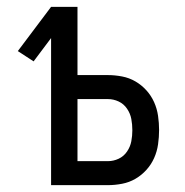

<svg xmlns="http://www.w3.org/2000/svg" viewBox="-20 -540 540 560"><path d="M129 0V-429L78 -361L32 -391L129 -520H206V-321H295Q315 -321 336 -317Q357 -313 375 -302.5Q393 -292 407 -276.5Q421 -261 429.5 -242Q438 -223 441 -202Q444 -181 444 -161Q444 -140 441 -119Q438 -98 429.5 -79Q421 -60 407 -44.5Q393 -29 375 -18.5Q357 -8 336 -4Q315 0 295 0ZM206 -70H295Q311 -70 326 -77Q341 -84 350.5 -98Q360 -112 363 -128Q366 -144 366 -160Q366 -177 363 -193Q360 -209 350.5 -223Q341 -237 326 -244Q311 -251 295 -251H206Z"/></svg>

Font: Iosevka srxl
Style: Regular
Weight: 400
Monospace: yes
Designer: Belleve Invis
Foundry: Belleve Invis
Version: Version 33.0.1; ttfautohint (v1.8.3)